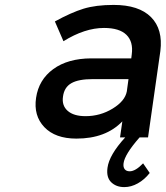

<svg xmlns="http://www.w3.org/2000/svg" viewBox="-20 -556 671 777"><path d="M126 -160.2Q136.7 -233.4 195.6 -276.4Q254.4 -319.3 349.1 -319.8H511.2L513.2 -335.9Q520 -387.2 491.7 -415Q463.4 -442.9 400.9 -442.9Q323.2 -442.9 236.8 -389.2L202.1 -469.2Q268.1 -505.4 318.1 -520.8Q368.2 -536.1 439.9 -536.1Q542 -536.1 591.1 -486.8Q640.1 -437.5 628.9 -349.1L579.1 0H544.9Q484.4 68.8 480 105Q478 120.1 484.6 128.7Q491.2 137.2 504.9 137.2Q528.3 137.2 559.1 105L585.9 144Q564.9 170.9 537.8 186Q510.7 201.2 482.9 201.2Q450.2 201.2 429.9 181.4Q409.7 161.6 415 123Q421.9 70.8 486.8 0H465.8L475.1 -64.9Q408.2 4.9 289.1 4.9Q203.6 4.9 159.4 -41.5Q115.2 -87.9 126 -160.2ZM234.9 -165Q229.5 -128.9 253.9 -107.4Q278.3 -85.9 326.2 -85.9Q385.7 -85.9 435.8 -116.5Q485.8 -147 493.2 -186L500 -235.8H355Q297.4 -235.8 268.6 -219.2Q239.7 -202.6 234.9 -165Z"/></svg>

Font: Trueno
Style: Italic
Weight: 400
Designer: Julieta Ulanovsky
Foundry: Julieta Ulanovsky
Version: Version 3.001b | FøM Fix